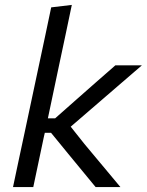

<svg xmlns="http://www.w3.org/2000/svg" viewBox="-20 -762 598 782"><path d="M33 0Q44.5 -55 55.5 -106.5Q66.5 -158 79.5 -218.5L138 -493.5Q151 -556 164 -615.5Q176.5 -675 188.5 -732L272.5 -742Q260 -681.5 247 -620.5Q234 -559.5 220 -493.5L175 -280H204.5L290.5 -356Q330.5 -391 370.5 -426.5Q410.5 -461.5 450 -496H558Q507.5 -452.5 456.8 -408.8Q406 -365 355 -321L268 -246L324 -175.5Q361 -131.5 397.5 -87.5Q434 -43.5 470.5 0H369.5L313.5 -68L257.5 -136L188 -221H162.5L159 -206Q147 -149.5 136.8 -101Q126.5 -52.5 115.5 0Z"/></svg>

Font: Heraclito
Style: Italic
Weight: 400
Italic angle: -12°
Designer: Kostas Bartsokas (font) & Cristiano Sobral (main changes)
Foundry: Kostas Bartsokas (font) & Cristiano Sobral (main changes)
Version: Version 1.00;July 8, 2020;FontCreator 13.0.0.2655 64-bit